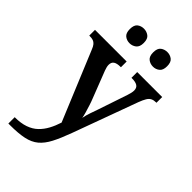

<svg xmlns="http://www.w3.org/2000/svg" viewBox="-292 -837 1158 1158"><g transform="rotate(45 287.0 -258.5)"><path d="M31 179Q83 179 120 166Q157 153 182 129Q207 105 224.5 72.5Q242 40 254 2L72 -437Q64 -458 55 -468.5Q46 -479 34.5 -483Q23 -487 5 -487H1V-536H271V-487H268Q237 -487 222.5 -477Q208 -467 208 -445Q208 -436 210.5 -426Q213 -416 217 -405L283 -235Q292 -213 299.5 -189Q307 -165 313.5 -143Q320 -121 322 -106Q327 -133 336 -158.5Q345 -184 353 -207L417 -397Q421 -408 424 -421.5Q427 -435 427 -444Q427 -467 411.5 -477Q396 -487 365 -487H361V-536H574V-487H570Q552 -487 538.5 -480.5Q525 -474 515 -457.5Q505 -441 494 -412L343 1Q317 72 293.5 117Q270 162 239.5 187.5Q209 213 162.5 223Q116 233 45 233H31ZM405 -626Q381 -626 363 -640Q345 -654 345 -688Q345 -723 363 -736.5Q381 -750 405 -750Q428 -750 446 -736.5Q464 -723 464 -688Q464 -654 446 -640Q428 -626 405 -626ZM205 -626Q181 -626 163.5 -640Q146 -654 146 -688Q146 -723 163.5 -736.5Q181 -750 205 -750Q228 -750 246.5 -736.5Q265 -723 265 -688Q265 -654 246.5 -640Q228 -626 205 -626Z"/></g></svg>

Font: Noto Serif Khmer SemiBold
Style: Regular
Weight: 600
Version: Version 2.003